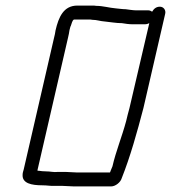

<svg xmlns="http://www.w3.org/2000/svg" viewBox="-20 -666 613 688"><path d="M214 -50H189C170 -48 162 -52 143 -52C134 -52 127 -53 120 -54C117 -54 116 -54 114 -55L224 -532C226 -541 228 -549 229 -558C231 -565 232 -571 234 -574L238 -586C239 -589 242 -596 246 -596H299C303 -596 306 -596 311 -595C327 -595 339 -590 355 -589C376 -587 396 -583 417 -583C428 -581 443 -579 455 -579H500C505 -579 509 -580 515 -583L444 -279C439 -263 436 -247 432 -232C417 -176 395 -123 383 -70C381 -65 379 -60 376 -53C376 -52 375 -50 374 -48H255C241 -48 228 -50 214 -50ZM430 -633C418 -633 408 -635 395 -636C371 -638 349 -645 325 -645C320 -646 315 -646 310 -646H257C208 -646 190 -605 179 -557C178 -548 176 -540 174 -532L65 -59C63 -52 61 -46 61 -40C59 -9 93 -2 131 -2C151 -2 159 1 179 0H202C216 0 231 2 245 2H378C394 2 412 -13 416 -27C447 -105 471 -191 494 -279L572 -617C575 -630 566 -642 553 -642C541 -642 532 -636 525 -624C521 -627 516 -629 511 -629H466C456 -629 439 -632 430 -633Z"/></svg>

Font: Electronic
Style: BookIt
Weight: 400
Version: Version 1.011